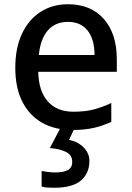

<svg xmlns="http://www.w3.org/2000/svg" viewBox="-20 -601 621 904"><path d="M320 11Q240 11 179.5 -22.5Q119 -56 85.5 -121.5Q52 -187 52 -282Q52 -374 83 -441Q114 -508 170 -544.5Q226 -581 300 -581Q408 -581 469 -511.5Q530 -442 530 -322V-263H160Q162 -172 205 -123.5Q248 -75 326 -75Q379 -75 419 -85Q459 -95 504 -116V-27Q462 -8 420 1.5Q378 11 320 11ZM163 -342H425Q425 -416 392.5 -457Q360 -498 300 -498Q240 -498 205 -457.5Q170 -417 163 -342ZM235 283Q219 283 202 282Q185 281 176 277V204Q187 206 204.5 208.5Q222 211 239 211Q278 211 299 200Q320 189 320 161Q320 129 291 114.5Q262 100 215 96L265 0H332L305 58Q346 65 373.5 93Q401 121 401 156Q401 215 361 249Q321 283 235 283Z"/></svg>

Font: Menbere
Style: Regular
Weight: 400
Designer: Aleme Tadesse
Foundry: Sorkin Type Co
Version: Version 1.000